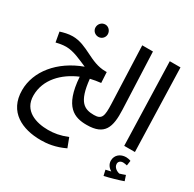

<svg xmlns="http://www.w3.org/2000/svg" viewBox="-203 -924 1429 1413"><g transform="rotate(30 511.0 -218.0)"><path d="M302 -599C330 -599 353 -622 353 -650C353 -679 330 -704 302 -704C272 -704 249 -679 249 -650C249 -622 272 -599 302 -599ZM314 271C367 271 436 263 515 225L485 146C423 171 374 179 323 179C222 179 104 143 104 12C104 -123 204 -224 330 -277C347 -28 448 5 551 5C592 5 607 -15 607 -42C607 -68 593 -85 561 -85C480 -85 421 -111 402 -301C431 -308 461 -313 490 -316L485 -406H473C344 -406 263 -509 138 -509C101 -509 63 -499 35 -490L50 -406C74 -412 105 -418 134 -418C199 -418 265 -384 325 -359C131 -288 12 -139 12 20C12 206 159 271 314 271Z M551 5C704 5 730 -78 724 -224L704 -707H613L632 -221C636 -117 628 -85 560 -85Z M868 0H959L938 -707H847ZM847 268C896 257 960 239 1001 224L986 179C973 184 956 190 939 195C918 191 886 173 886 142C886 124 899 110 924 110C935 110 946 113 957 115L963 73C951 68 934 65 923 65C876 65 837 94 837 143C837 174 857 198 880 211C868 214 855 217 836 221Z"/></g></svg>

Font: Noto Sans Arabic UI XCn Md
Style: Regular
Weight: 500
Width: 2
Designer: Monotype Design Team, Nadine Chahine and Nizar Qandah
Foundry: Monotype Imaging Inc.
Version: Version 2.010